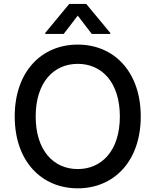

<svg xmlns="http://www.w3.org/2000/svg" viewBox="-20 -969 808 998"><path d="M711.6 -363.6C711.6 -596.2 572.4 -737.2 384.2 -737.2C195.3 -737.2 56.5 -596.2 56.5 -363.6C56.5 -131.4 195.3 9.9 384.2 9.9C572.4 9.9 711.6 -131 711.6 -363.6ZM165.5 -363.6C165.5 -540.8 258.9 -637.1 384.2 -637.1C509.2 -637.1 603 -540.8 603 -363.6C603 -186.4 509.2 -90.2 384.2 -90.2C258.9 -90.2 165.5 -186.4 165.5 -363.6ZM215.2 -792.6H311.1L384.2 -887.8L457 -792.6H553.3V-797.9L428.3 -948.5H339.8L215.2 -797.9Z"/></svg>

Font: Magic Ui Pro Medium
Style: Regular
Weight: 500
Designer: Stefan Endress, Andreas Faust
Version: Version 1.000;FEAKit 1.0